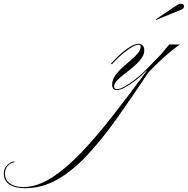

<svg xmlns="http://www.w3.org/2000/svg" viewBox="-582 -467 988 1010"><path d="M33 7Q8 7 8 -21Q8 -46 23 -68Q38 -90 60.5 -110.5Q83 -131 105.5 -150Q128 -169 143 -186.5Q158 -204 158 -221Q158 -232 146 -232Q134 -232 112.5 -219.5Q91 -207 65.5 -186Q40 -165 17 -140L8 -130H0L9 -140Q49 -184 86.5 -210.5Q124 -237 147 -237Q156 -237 166.5 -229Q177 -221 177 -202Q177 -180 161 -158.5Q145 -137 121.5 -117Q98 -97 74 -79Q50 -61 34 -44Q18 -27 18 -12Q18 -5 23 -1.5Q28 2 34 2Q48 2 72.5 -11.5Q97 -25 126 -47Q155 -69 180 -94L264 -180L308 -233H364Q324 -205 278.5 -164Q233 -123 198 -85Q113 43 34.5 153.5Q-44 264 -121 347Q-198 430 -279 476.5Q-360 523 -450 523Q-504 523 -533 503Q-562 483 -562 445Q-562 421 -546.5 404Q-531 387 -507 381V386Q-529 391 -542.5 407Q-556 423 -556 445Q-556 479 -530 498Q-504 517 -459 517Q-388 517 -311.5 468.5Q-235 420 -154 335Q-73 250 13 139.5Q99 29 190 -94H187Q161 -67 131 -44Q101 -21 75 -7Q49 7 33 7ZM239 -362 237 -365 349 -440Q360 -447 370 -447Q386 -447 386 -433Q386 -422 371 -416Z"/></svg>

Font: Ballet 72pt
Style: Regular
Weight: 400
Designer: Maximiliano R. Sproviero
Foundry: Omnibus-Type
Version: Version 1.100; ttfautohint (v1.8.3)